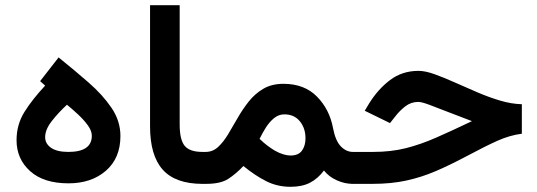

<svg xmlns="http://www.w3.org/2000/svg" viewBox="-20 -700 2044 731"><path d="M151.9 -374 132.8 -391.1 203.1 -481.4Q263.7 -432.6 317.4 -385.7Q371.1 -338.9 404.8 -289.1Q438.5 -239.3 438.5 -182.1Q438.5 -98.1 383.3 -50Q328.1 -2 240.7 -2Q146 -2 94.5 -48.6Q43 -95.2 43 -166Q43 -225.6 73 -273.7Q103 -321.8 151.9 -374ZM329.6 -183.1Q329.6 -201.7 314.7 -222.4Q299.8 -243.2 277.8 -263.7Q255.9 -284.2 234.9 -301.3Q202.1 -271 177 -238.8Q151.9 -206.5 151.9 -177.7Q151.9 -152.8 174.6 -137.2Q197.3 -121.6 240.2 -121.6Q329.6 -121.6 329.6 -183.1Z M551.3 -680.2H664.1V-226.1Q664.1 -168 683.1 -144.8Q702.1 -121.6 751 -121.6H763.2V0H751Q647.9 0 599.6 -54Q551.3 -107.9 551.3 -218.8Z M765.1 0H743.7L744.1 -121.6H762.7Q790 -121.6 810.3 -140.4Q830.6 -159.2 848.4 -188.7Q866.2 -218.3 885 -251.2Q903.8 -284.2 927.2 -313.7Q950.7 -343.3 982.7 -362.1Q1014.6 -380.9 1059.1 -380.9Q1139.2 -380.9 1187 -332Q1234.9 -283.2 1248 -211.9Q1257.3 -163.6 1277.8 -142.6Q1298.3 -121.6 1323.7 -121.6H1336.4V0H1323.2Q1292 0 1262 -13.7Q1231.9 -27.3 1213.4 -50.8Q1190.4 -20 1160.4 -4.4Q1130.4 11.2 1085.9 11.2Q1035.6 11.2 992.9 -10.5Q950.2 -32.2 906.7 -67.9Q878.4 -38.1 849.1 -19Q819.8 0 765.1 0ZM1062.5 -264.6Q1041 -264.6 1023.2 -250Q1005.4 -235.4 991.9 -213.9Q978.5 -192.4 968.3 -171.4Q983.9 -156.2 998.5 -145.3Q1013.2 -134.3 1026.4 -126.5Q1043.9 -116.7 1059.1 -112.3Q1074.2 -107.9 1085.9 -107.9Q1116.2 -107.9 1129.6 -126.5Q1143.1 -145 1143.1 -173.3Q1143.1 -211.9 1121.6 -238.3Q1100.1 -264.6 1062.5 -264.6Z M1316.9 -121.6H1399.9Q1468.3 -121.6 1524.7 -135.7Q1581.1 -149.9 1640.6 -176Q1700.2 -202.1 1776.9 -238.8Q1728.5 -256.8 1686.5 -273.4Q1644.5 -290 1614.7 -301Q1585 -312 1572.8 -312Q1544.9 -312 1523.2 -295.2Q1501.5 -278.3 1485.8 -257.8L1464.8 -231.4L1368.7 -278.3L1384.8 -305.2Q1418.5 -359.9 1464.8 -395Q1511.2 -430.2 1573.2 -430.2Q1599.1 -430.2 1634.5 -417.5Q1669.9 -404.8 1711.4 -386.2Q1752.9 -367.7 1796.6 -348.9Q1840.3 -330.1 1883.8 -317.1Q1927.2 -304.2 1966.8 -303.2V-190.9Q1920.9 -185.1 1874 -164.1Q1827.1 -143.1 1755.9 -105Q1693.4 -71.8 1638.7 -48.3Q1584 -24.9 1526.6 -12.5Q1469.2 0 1398.4 0H1316.9Z"/></svg>

Font: Vazirmatn RD FD SemiBold
Style: Regular
Weight: 600
Designer: Saber Rastikerdar
Foundry: Saber Rastikerdar
Version: Version 33.003